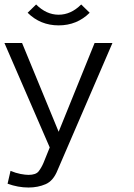

<svg xmlns="http://www.w3.org/2000/svg" viewBox="-35 -648 601 861"><path d="M469.2 -455.1 223.1 115.2Q204.1 163.1 169.4 178Q134.8 192.9 92.8 192.9Q45.9 192.9 -1 175.8L12.2 118.2Q35.2 127.9 57.1 132.1Q79.1 136.2 92.8 136.2Q126 136.2 138.4 120.1Q150.9 104 160.2 82L188 13.2L-15.1 -455.1H64L228 -57.1L389.2 -455.1ZM367.2 -590.8Q310.1 -534.2 228 -534.2Q146 -534.2 88.9 -590.8L127 -627.9Q172.9 -582 228 -582Q283.2 -582 329.1 -627.9Z"/></svg>

Font: Anonymous Pro
Style: Regular
Weight: 400
Monospace: yes
Designer: Mark Simonson
Version: Version 1.002